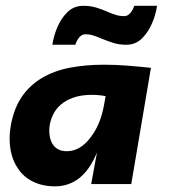

<svg xmlns="http://www.w3.org/2000/svg" viewBox="-20 -650 598 678"><path d="M174 8Q130 8 96.2 -8.8Q62.5 -25.5 43.5 -55Q14 -97.5 14 -161.5Q14 -184 18.5 -209Q29.5 -268 57.2 -308.5Q85 -349 127.8 -374.5Q170.5 -400 226.2 -410.8Q282 -421.5 347.5 -421.5Q388.5 -421.5 429.2 -418.2Q470 -415 513 -410.5L443.5 0H302L322.5 -112Q274 8 174 8ZM215.5 -116Q263.5 -116 300 -165Q333 -207.5 346 -272L353 -310.5Q326.5 -315.5 302.5 -315Q244 -315 204.5 -288Q165 -261 155.5 -208Q154 -198.5 154 -189.5Q154 -162.5 163.5 -145Q179.5 -116 215.5 -116ZM426 -492Q400.5 -492 380 -498.5Q359.5 -505 343 -512Q326.5 -519 311.8 -524Q297 -529 282 -529Q268.5 -529 259.2 -517.2Q250 -505.5 246 -492H165Q169 -521.5 182.2 -553.2Q195.5 -585 218.2 -607.2Q241 -629.5 274 -629.5Q299.5 -629.5 319.8 -623.2Q340 -617 356.5 -609.8Q373 -602.5 387.8 -597.8Q402.5 -593 418 -593Q431.5 -593 440.8 -604.5Q450 -616 454 -629.5H534.5Q530.5 -600 517.2 -568.5Q504 -537 481.5 -514.5Q459 -492 426 -492Z"/></svg>

Font: Lucymar Sans
Style: Bold Italic
Weight: 700
Italic angle: -10°
Foundry: The League of Moveable Type (original font) / Main changes by Cristiano Sobral with portions from Mirco Monsees
Version: Version 2.00;August 30, 2020;FontCreator 13.0.0.2681 64-bit